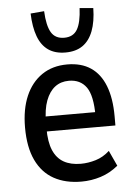

<svg xmlns="http://www.w3.org/2000/svg" viewBox="-53 -780 583 830"><g transform="rotate(-5 238.0 -365.0)"><path d="M267 9Q198 9 148 -18.5Q98 -46 71 -102.5Q44 -159 44 -245Q44 -324 68.5 -381Q93 -438 139 -469.5Q185 -501 249 -501Q310 -501 351 -473.5Q392 -446 413 -392Q434 -338 434 -260V-220H121V-285H366L352 -268Q352 -357 326 -393.5Q300 -430 250 -430Q215 -430 190 -411Q165 -392 150.5 -354Q136 -316 136 -256V-233Q136 -174 151.5 -138Q167 -102 197 -85Q227 -68 271 -68Q303 -68 336 -78Q369 -88 396 -113L427 -46Q392 -17 351 -4Q310 9 267 9ZM247 -553Q202 -553 172.5 -573.5Q143 -594 128 -634.5Q113 -675 111 -734L170 -739Q173 -676 190.5 -646.5Q208 -617 247 -617Q286 -617 303.5 -646.5Q321 -676 324 -739L383 -734Q382 -675 366.5 -634.5Q351 -594 321.5 -573.5Q292 -553 247 -553Z"/></g></svg>

Font: Nunito Sans 10pt Condensed SemiBold
Style: Regular
Weight: 600
Width: 3
Designer: Vernon Adams
Foundry: Vernon Adams
Version: Version 3.101;gftools[0.9.27]